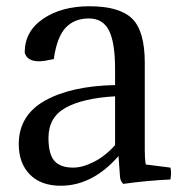

<svg xmlns="http://www.w3.org/2000/svg" viewBox="-20 -574 574 614"><path d="M135 -133Q135 -81 154 -59.5Q173 -38 214 -38Q244 -38 280.5 -56.5Q317 -75 348 -110V-266Q245 -260 190 -229.5Q135 -199 135 -133ZM348 -302V-353Q348 -438 328.5 -476.5Q309 -515 264 -515Q218 -515 190 -485.5Q162 -456 152 -385Q120 -378 105 -378Q66 -378 59 -406Q59 -474 118 -514Q177 -554 265 -554Q362 -554 402.5 -514.5Q443 -475 443 -373V-91Q443 -66 446 -48L525 -38Q529 -23 525 0Q454 3 374 14Q366 6 364 -6L359 -75Q276 20 174 20Q111 20 75.5 -16Q40 -52 40 -113Q40 -205 123.5 -252Q207 -299 348 -302Z"/></svg>

Font: Adamina
Style: Regular
Weight: 400
Designer: Cyreal (www.cyreal.org)
Foundry: Cyreal
Version: Version 1.011